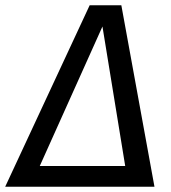

<svg xmlns="http://www.w3.org/2000/svg" viewBox="-52 -709 649 729"><path d="M423.4 -78.7 337 -608.4 99 -78.7ZM288.5 -689.1H408.7L534.5 0H-32.3Z"/></svg>

Font: Fira Sans Variable
Style: Italic
Weight: 397
Italic angle: -8°
Designer: Carrois Corporate & Edenspiekermann AG
Foundry: Carrois Corporate GbR & Edenspiekermann AG
Version: Version 4.202